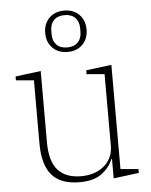

<svg xmlns="http://www.w3.org/2000/svg" viewBox="-55 -831 697 888"><g transform="rotate(-5 293.0 -386.5)"><path d="M279 12Q191 12 150 -36Q109 -84 109 -181V-476L26 -483V-501L144 -516V-185Q144 -97 180.5 -56Q217 -15 289 -15Q318 -15 344.5 -23Q371 -31 391.5 -47Q412 -63 424.5 -87Q437 -111 437 -144V-476L354 -483V-501L472 -516V-32L555 -25V-7L437 8V-82H434Q420 -45 383 -16.5Q346 12 279 12ZM276 -614Q308 -614 325.5 -632Q343 -650 343 -681V-697Q343 -728 325.5 -746Q308 -764 276 -764Q244 -764 226.5 -746Q209 -728 209 -697V-681Q209 -650 226.5 -632Q244 -614 276 -614ZM276 -593Q233 -593 206.5 -619.5Q180 -646 180 -689Q180 -732 206.5 -758.5Q233 -785 276 -785Q319 -785 345.5 -758.5Q372 -732 372 -689Q372 -646 345.5 -619.5Q319 -593 276 -593Z"/></g></svg>

Font: IBM Plex Serif ExtLt
Style: Regular
Weight: 200
Designer: Mike Abbink, Paul van der Laan, Pieter van Rosmalen
Foundry: Bold Monday
Version: Version 3.001